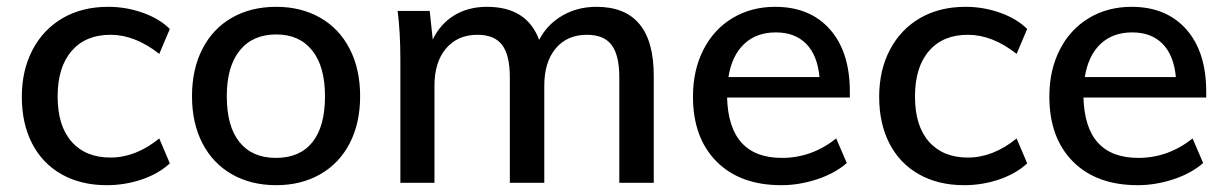

<svg xmlns="http://www.w3.org/2000/svg" viewBox="-20 -536 3599 563"><path d="M44 -252Q44 -330 75.5 -390Q107 -450 164 -483Q221 -516 297 -516Q350 -516 399 -498.5Q448 -481 478 -451L447 -378Q376 -434 304 -434Q231 -434 190 -386.5Q149 -339 149 -253Q149 -167 190 -120.5Q231 -74 304 -74Q378 -74 447 -130L478 -57Q446 -27 396.5 -10Q347 7 293 7Q217 7 160.5 -25Q104 -57 74 -115.5Q44 -174 44 -252Z M543 -254Q543 -333 573.5 -392.5Q604 -452 660 -484Q716 -516 790 -516Q863 -516 919 -484Q975 -452 1005.5 -392.5Q1036 -333 1036 -254Q1036 -175 1005.5 -116Q975 -57 919 -25Q863 7 790 7Q716 7 660 -25Q604 -57 573.5 -116Q543 -175 543 -254ZM933 -254Q933 -341 895.5 -388Q858 -435 790 -435Q721 -435 683 -388Q645 -341 645 -254Q645 -165 682.5 -119Q720 -73 789 -73Q859 -73 896 -119Q933 -165 933 -254Z M1897 -314V0H1796V-309Q1796 -374 1773.5 -404Q1751 -434 1701 -434Q1643 -434 1609.5 -394Q1576 -354 1576 -285V0H1475V-309Q1475 -374 1452.5 -404Q1430 -434 1380 -434Q1322 -434 1288 -394Q1254 -354 1254 -285V0H1154V-362Q1154 -441 1146 -504H1240L1249 -420Q1271 -466 1312 -491Q1353 -516 1408 -516Q1525 -516 1561 -419Q1584 -464 1628.5 -490Q1673 -516 1729 -516Q1897 -516 1897 -314Z M2472 -250H2112Q2117 -73 2273 -73Q2360 -73 2432 -130L2463 -58Q2429 -28 2376.5 -10.5Q2324 7 2271 7Q2150 7 2081 -62.5Q2012 -132 2012 -253Q2012 -330 2042.5 -390Q2073 -450 2128 -483Q2183 -516 2253 -516Q2355 -516 2413.5 -450Q2472 -384 2472 -267ZM2116 -310H2383Q2377 -374 2344 -407.5Q2311 -441 2255 -441Q2198 -441 2162 -407Q2126 -373 2116 -310Z M2558 -252Q2558 -330 2589.5 -390Q2621 -450 2678 -483Q2735 -516 2811 -516Q2864 -516 2913 -498.5Q2962 -481 2992 -451L2961 -378Q2890 -434 2818 -434Q2745 -434 2704 -386.5Q2663 -339 2663 -253Q2663 -167 2704 -120.5Q2745 -74 2818 -74Q2892 -74 2961 -130L2992 -57Q2960 -27 2910.5 -10Q2861 7 2807 7Q2731 7 2674.5 -25Q2618 -57 2588 -115.5Q2558 -174 2558 -252Z M3517 -250H3157Q3162 -73 3318 -73Q3405 -73 3477 -130L3508 -58Q3474 -28 3421.5 -10.5Q3369 7 3316 7Q3195 7 3126 -62.5Q3057 -132 3057 -253Q3057 -330 3087.5 -390Q3118 -450 3173 -483Q3228 -516 3298 -516Q3400 -516 3458.5 -450Q3517 -384 3517 -267ZM3161 -310H3428Q3422 -374 3389 -407.5Q3356 -441 3300 -441Q3243 -441 3207 -407Q3171 -373 3161 -310Z"/></svg>

Font: Muli SemiBold
Style: Regular
Weight: 600
Designer: Vernon Adams
Foundry: Vernon Adams
Version: Version 2.000